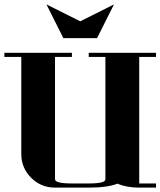

<svg xmlns="http://www.w3.org/2000/svg" viewBox="-20 -856 732 876"><path d="M0 -596.2V-615.2H308.1V-596.2H231V-38.1Q231 -19 308.1 -19H384.8Q461.9 -19 460.9 -38.1V-596.2H384.8V-615.2H691.9V-596.2H615.2V-19H691.9V0H615.2Q557.1 0 516.1 -18.1Q470.7 0 384.8 0H231Q167 0 122.1 -44.9Q77.1 -89.8 77.1 -153.8V-596.2ZM191.9 -835.9 346.2 -758.8 500 -835.9 422.9 -682.1H269Z"/></svg>

Font: Hjet
Style: Regular
Weight: 400
Designer: T. Christopher White
Version: Version 1.2